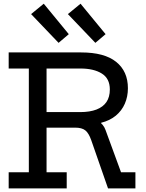

<svg xmlns="http://www.w3.org/2000/svg" viewBox="-20 -1042 807 1062"><path d="M425.5 -1021.5 564 -853 507.5 -805 355.5 -964ZM222 -1021.5 360.5 -853 304 -805 152 -964ZM463 -397Q493.5 -391.5 523 -373Q552.5 -354.5 563.5 -323.5L649.5 -89H729V0H577.5L484.5 -267Q471 -305.5 452 -320.8Q433 -336 395.5 -336H357ZM293.5 -663V-752H428.5Q557.5 -752 622.5 -699.8Q687.5 -647.5 687.5 -554Q687.5 -507.5 670.5 -468.5Q653.5 -429.5 620.5 -402.2Q587.5 -375 539.5 -363V-346.5L417 -336H224V-422H424Q477 -422 513.8 -436.2Q550.5 -450.5 569 -478Q587.5 -505.5 587.5 -547Q587.5 -607.5 543.2 -635.2Q499 -663 425 -663ZM28 -663V-752H349V-663H237.5V-89H349V0H28V-89H139.5V-663Z"/></svg>

Font: Hepta Slab Medium
Style: Regular
Weight: 500
Designer: Michael LaGattuta
Foundry: Michael LaGattuta
Version: Version 1.102